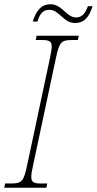

<svg xmlns="http://www.w3.org/2000/svg" viewBox="-40 -882 455 902"><path d="M312 -774C358 -774 379 -804 395 -853H373C363 -826 349 -800 318 -800C271 -800 253 -862 197 -862C153 -862 129 -830 114 -781H136C146 -812 158 -836 192 -836C239 -836 257 -774 312 -774ZM-20 0H178L182 -20H153C120 -20 107 -25 107 -51C107 -64 110 -82 116 -108L222 -606C238 -683 247 -694 297 -694H326L330 -714H132L128 -694H157C190 -694 203 -689 203 -663C203 -650 199 -632 194 -606L88 -108C72 -31 63 -20 13 -20H-16Z"/></svg>

Font: Noto Serif Condensed Thin
Style: Italic
Weight: 100
Width: 3
Italic angle: -12°
Designer: Monotype Design Team
Foundry: Monotype Imaging Inc.
Version: Version 2.013